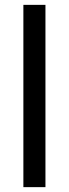

<svg xmlns="http://www.w3.org/2000/svg" viewBox="-20 -770 283 790"><path d="M76.2 -750V0H167V-750Z"/></svg>

Font: Vazirmatn
Style: Regular
Weight: 400
Designer: Saber Rastikerdar
Foundry: Saber Rastikerdar
Version: Version 33.003